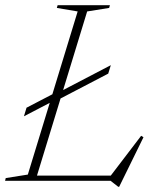

<svg xmlns="http://www.w3.org/2000/svg" viewBox="-34 -695 601 738"><path d="M301 -651 102 0H-14.5L-12 -10.5L73 -24L264.5 -651L184.5 -664.5L187.5 -675H388.5L385.5 -664.5ZM383 -8.5 508.5 -173 517.5 -167.5 424 23H420.5L391 0H46.5L53 -20H418ZM392 -444.5 382 -412 184.5 -309 169.5 -306 58 -248 68 -281 179.5 -339 194.5 -341.5Z"/></svg>

Font: Newsreader 24pt ExtraLight
Style: Italic
Weight: 250
Italic angle: -17°
Designer: Hugues Gentile
Foundry: Production Type
Version: Version 1.003